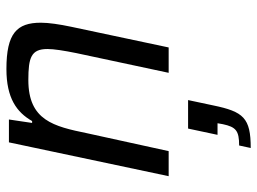

<svg xmlns="http://www.w3.org/2000/svg" viewBox="-124 -434 820 613"><g transform="rotate(-90 286.5 -128.0)"><path d="M138 -510 30 0H110L167 -260C189 -367 208 -448 337 -448C409 -448 436 -439 436 -387C436 -366 431 -335 423 -295L360 0H441L507 -311C515 -349 520 -383 520 -408C520 -485 486 -518 372 -518C279 -518 234 -485 206 -436H200L211 -510ZM128 225 120 262C216 262 236 239 256 142L273 62H182L162 156H199L196 173C187 215 175 225 128 225Z"/></g></svg>

Font: Saira UNSAM
Style: Italic
Weight: 400
Italic angle: -12°
Designer: Hector Gatti with collaboration of the Omnibus-Type team
Foundry: Omnibus-Type
Version: Version 0.072;PS 000.072;hotconv 1.0.88;makeotf.lib2.5.64775